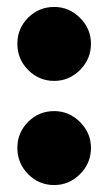

<svg xmlns="http://www.w3.org/2000/svg" viewBox="-20 -621 312 553"><path d="M30 -495Q30 -539 61 -570Q92 -601 136 -601Q179 -601 210.5 -569.5Q242 -538 242 -495Q242 -451 210.5 -419.5Q179 -388 136 -388Q92 -388 61 -419.5Q30 -451 30 -495ZM30 -195Q30 -239 61 -270Q92 -301 136 -301Q179 -301 210.5 -269.5Q242 -238 242 -195Q242 -151 210.5 -119.5Q179 -88 136 -88Q92 -88 61 -119.5Q30 -151 30 -195Z"/></svg>

Font: Dela Gothic One
Style: Regular
Weight: 400
Designer: aratakana
Foundry: aratakana
Version: Version 1.004